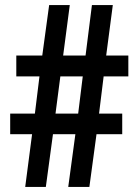

<svg xmlns="http://www.w3.org/2000/svg" viewBox="-20 -734 540 754"><path d="M387 -434H484V-516H397L423 -714H341L316 -516H228L254 -714H173L146 -516H44V-434H135L117 -288H20V-207H106L79 0H160L188 -207H276L248 0H331L359 -207H460V-288H369ZM198 -288 217 -434H305L287 -288Z"/></svg>

Font: Noto Sans Hebrew ExtraCondensed SemiBold
Style: Regular
Weight: 600
Width: 2
Designer: Ben Nathan
Foundry: Google LLC
Version: Version 3.001